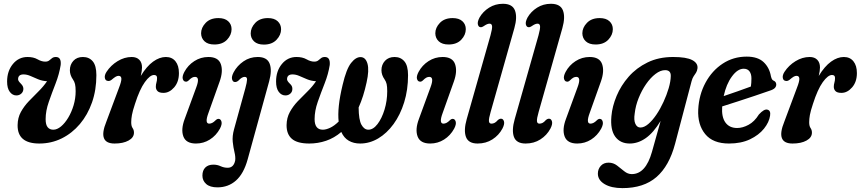

<svg xmlns="http://www.w3.org/2000/svg" viewBox="-20 -749 4546 1014"><path d="M489 -352Q489 -274 466 -208.2Q443 -142.5 401.8 -93.8Q360.5 -45 305.8 -18Q251 9 187.5 9Q71.5 9 73 -88.5Q73.5 -127 90.2 -157.5Q107 -188 132 -214.2Q157 -240.5 183 -266Q209 -291.5 228.5 -320Q202.5 -321.5 181 -330.5Q159.5 -339.5 140.8 -347.8Q122 -356 104.5 -356Q75.5 -356 75.5 -330.5Q75.5 -322 88 -309.5Q95 -302.5 99 -296.2Q103 -290 103.5 -280.5Q103.5 -265 92.8 -255Q82 -245 66.5 -245Q46 -245 31.8 -263.8Q17.5 -282.5 17.5 -318.5Q17.5 -373.5 48 -410.8Q78.5 -448 125.5 -448Q157 -448 178.2 -435.8Q199.5 -423.5 219 -423.5Q232 -423.5 239.5 -429.5Q247 -435.5 254.8 -441.8Q262.5 -448 275 -448Q304.5 -448 300.5 -406Q293 -358 273.8 -308.5Q254.5 -259 237.8 -211.2Q221 -163.5 221 -120Q221 -90 231.8 -77Q242.5 -64 261.5 -64Q281.5 -64 302.2 -81.2Q323 -98.5 340.5 -127.8Q358 -157 368.8 -193.2Q379.5 -229.5 379.5 -267Q379.5 -291.5 376.2 -305Q373 -318.5 365.5 -329Q349 -352.5 349 -378Q349 -407.5 367.5 -427.8Q386 -448 418 -448Q450.5 -448 469.8 -425.2Q489 -402.5 489 -352Z M550.5 -321.5Q536.5 -322.5 533.8 -337Q531 -351.5 542.5 -369.5Q565 -404 601 -426Q637 -448 675.5 -448Q701.5 -448 715.8 -433.2Q730 -418.5 730 -393Q730 -375.5 723.5 -348Q754.5 -399 788.5 -423.5Q822.5 -448 856 -448Q888.5 -448 906.8 -425.2Q925 -402.5 925 -363Q925 -316.5 899.8 -287.5Q874.5 -258.5 843.5 -258.5Q821 -258.5 812 -267.8Q803 -277 803 -290.5Q803 -302.5 806.2 -313Q809.5 -323.5 809.5 -337.5Q809.5 -353 793.5 -353Q772 -353 744.8 -315Q717.5 -277 693 -200.5Q680.5 -163 676.8 -141.8Q673 -120.5 673 -103.5Q673 -83 680.2 -72.8Q687.5 -62.5 687.5 -48.5Q687.5 -22.5 659 -6.8Q630.5 9 585 9Q494.5 9 541.5 -106L608.5 -285.5Q622 -320 621 -334.2Q620 -348.5 606 -348.5Q599 -348.5 590.8 -343.8Q582.5 -339 568.5 -327Q558.5 -320 550.5 -321.5Z M1112 -514Q1078.5 -514 1060.5 -530.5Q1042.5 -547 1042 -573Q1042 -603 1066.2 -628.2Q1090.5 -653.5 1133.5 -653.5Q1167 -653.5 1185 -637Q1203 -620.5 1203 -595Q1203 -564.5 1179 -539.2Q1155 -514 1112 -514ZM1080.5 -151.5Q1060 -96 1085 -96Q1092.5 -96 1100.8 -100Q1109 -104 1119.5 -114.5Q1128 -122.5 1136 -121Q1146 -120 1149.8 -106.2Q1153.5 -92.5 1141.5 -69.5Q1121.5 -33 1088.2 -12Q1055 9 1015 9Q962.5 9 948.5 -28.2Q934.5 -65.5 955.5 -121L1016.5 -287.5Q1037.5 -343 1010 -343Q1002 -343 994.2 -338.8Q986.5 -334.5 975.5 -323.5Q967 -316 959.5 -318Q949 -319 945.2 -332.5Q941.5 -346 953.5 -369Q972.5 -404.5 1006.2 -426.2Q1040 -448 1080.5 -448Q1133 -448 1146.2 -410.5Q1159.5 -373 1140 -318.5Z M1373.5 -513.5Q1340 -513.5 1322 -530.2Q1304 -547 1304 -572.5Q1304 -602.5 1328 -628Q1352 -653.5 1395 -653.5Q1428.5 -653.5 1446.5 -636.8Q1464.5 -620 1464.5 -594.5Q1464.5 -564.5 1440.5 -539Q1416.5 -513.5 1373.5 -513.5ZM1401.5 -319.5 1288 92.5Q1267 168.5 1226.2 204.5Q1185.5 240.5 1128.5 240.5Q1089 240.5 1069 222.8Q1049 205 1049 178.5Q1049 151 1064.2 135.8Q1079.5 120.5 1107 120.5Q1127.5 120.5 1145.2 128.8Q1163 137 1182.5 137Q1214 137 1222 99Q1224.5 80 1218.5 55.5Q1212.5 31 1209.2 0.5Q1206 -30 1216 -66L1275.5 -282Q1284.5 -315 1284.8 -329Q1285 -343 1272.5 -343Q1257.5 -343 1240 -324Q1229.5 -314.5 1219 -316Q1209 -317 1205.5 -330.8Q1202 -344.5 1214 -367.5Q1232.5 -402 1266 -425Q1299.5 -448 1341 -448Q1390.5 -448 1404 -413Q1417.5 -378 1401.5 -319.5Z M1884.5 -447.5Q1911 -447 1920.8 -412.5Q1930.5 -378 1916 -313.5Q1900 -239 1874 -181.5Q1874.5 -116 1889 -90Q1903.5 -64 1925.5 -64Q1951 -64 1973.8 -93.8Q1996.5 -123.5 2010.8 -170.2Q2025 -217 2025 -267Q2025 -291.5 2022 -304.8Q2019 -318 2011.5 -329Q1994.5 -353 1994.5 -378Q1994.5 -407.5 2013.2 -427.8Q2032 -448 2064 -448Q2096 -448 2115.5 -425.2Q2135 -402.5 2135 -352Q2135 -274.5 2114.5 -208.5Q2094 -142.5 2058.5 -93.8Q2023 -45 1977.5 -18Q1932 9 1882 9Q1847.5 9 1822 -5.8Q1796.5 -20.5 1782.5 -52Q1745 -20 1702 -5.5Q1659 9 1613.5 9Q1550 9 1521.5 -15.8Q1493 -40.5 1493.5 -88.5Q1494 -127 1510.8 -157.5Q1527.5 -188 1552.5 -214.2Q1577.5 -240.5 1603.8 -266Q1630 -291.5 1649 -320Q1623 -321.5 1601.5 -330.5Q1580 -339.5 1561.2 -347.8Q1542.5 -356 1525 -356Q1496 -356 1496 -330.5Q1496 -322 1508.5 -309.5Q1516 -302.5 1520 -296.2Q1524 -290 1524 -280.5Q1524.5 -265 1513.8 -255Q1503 -245 1487.5 -245Q1466.5 -245 1452.2 -263.8Q1438 -282.5 1438 -318.5Q1438 -373.5 1468.5 -410.8Q1499 -448 1546 -448Q1577.5 -448 1599 -435.8Q1620.5 -423.5 1639.5 -423.5Q1652.5 -423.5 1660.2 -429.5Q1668 -435.5 1675.5 -441.8Q1683 -448 1695.5 -448Q1725 -448 1721.5 -406Q1714 -358 1694.5 -308.5Q1675 -259 1658.2 -211.2Q1641.5 -163.5 1641.5 -120Q1641.5 -64 1685 -64Q1701.5 -64 1723.2 -74Q1745 -84 1768.5 -107Q1764.5 -143 1769.5 -191Q1774.5 -239 1789.5 -301Q1809 -384.5 1834 -416.2Q1859 -448 1884.5 -447.5Z M2349 -514Q2315.5 -514 2297.5 -530.5Q2279.5 -547 2279 -573Q2279 -603 2303.2 -628.2Q2327.5 -653.5 2370.5 -653.5Q2404 -653.5 2422 -637Q2440 -620.5 2440 -595Q2440 -564.5 2416 -539.2Q2392 -514 2349 -514ZM2317.5 -151.5Q2297 -96 2322 -96Q2329.5 -96 2337.8 -100Q2346 -104 2356.5 -114.5Q2365 -122.5 2373 -121Q2383 -120 2386.8 -106.2Q2390.5 -92.5 2378.5 -69.5Q2358.5 -33 2325.2 -12Q2292 9 2252 9Q2199.5 9 2185.5 -28.2Q2171.5 -65.5 2192.5 -121L2253.5 -287.5Q2274.5 -343 2247 -343Q2239 -343 2231.2 -338.8Q2223.5 -334.5 2212.5 -323.5Q2204 -316 2196.5 -318Q2186 -319 2182.2 -332.5Q2178.5 -346 2190.5 -369Q2209.5 -404.5 2243.2 -426.2Q2277 -448 2317.5 -448Q2370 -448 2383.2 -410.5Q2396.5 -373 2377 -318.5Z M2696.5 -600.5 2571 -157Q2561 -122.5 2562.2 -109.2Q2563.5 -96 2575.5 -96Q2583.5 -96 2591.5 -99.8Q2599.5 -103.5 2609 -114.5Q2618.5 -123 2627.5 -122Q2638 -121 2641.8 -107.2Q2645.5 -93.5 2633.5 -70Q2614.5 -34.5 2580.5 -12.8Q2546.5 9 2502.5 9Q2453.5 9 2440.8 -26Q2428 -61 2445 -120.5L2570.5 -562.5Q2580 -597 2578.8 -610.5Q2577.5 -624 2565.5 -624Q2554 -624 2538.5 -613.5Q2524.5 -603.5 2517 -605.5Q2507 -606.5 2503.8 -620Q2500.5 -633.5 2512.5 -656.5Q2530.5 -688 2563 -708.5Q2595.5 -729 2636 -729Q2686 -729 2699.5 -694Q2713 -659 2696.5 -600.5Z M2950 -600.5 2824.5 -157Q2814.5 -122.5 2815.8 -109.2Q2817 -96 2829 -96Q2837 -96 2845 -99.8Q2853 -103.5 2862.5 -114.5Q2872 -123 2881 -122Q2891.5 -121 2895.2 -107.2Q2899 -93.5 2887 -70Q2868 -34.5 2834 -12.8Q2800 9 2756 9Q2707 9 2694.2 -26Q2681.5 -61 2698.5 -120.5L2824 -562.5Q2833.5 -597 2832.2 -610.5Q2831 -624 2819 -624Q2807.5 -624 2792 -613.5Q2778 -603.5 2770.5 -605.5Q2760.5 -606.5 2757.2 -620Q2754 -633.5 2766 -656.5Q2784 -688 2816.5 -708.5Q2849 -729 2889.5 -729Q2939.5 -729 2953 -694Q2966.5 -659 2950 -600.5Z M3125.5 -514Q3092 -514 3074 -530.5Q3056 -547 3055.5 -573Q3055.5 -603 3079.8 -628.2Q3104 -653.5 3147 -653.5Q3180.5 -653.5 3198.5 -637Q3216.5 -620.5 3216.5 -595Q3216.5 -564.5 3192.5 -539.2Q3168.5 -514 3125.5 -514ZM3094 -151.5Q3073.5 -96 3098.5 -96Q3106 -96 3114.2 -100Q3122.5 -104 3133 -114.5Q3141.5 -122.5 3149.5 -121Q3159.5 -120 3163.2 -106.2Q3167 -92.5 3155 -69.5Q3135 -33 3101.8 -12Q3068.5 9 3028.5 9Q2976 9 2962 -28.2Q2948 -65.5 2969 -121L3030 -287.5Q3051 -343 3023.5 -343Q3015.5 -343 3007.8 -338.8Q3000 -334.5 2989 -323.5Q2980.5 -316 2973 -318Q2962.5 -319 2958.8 -332.5Q2955 -346 2967 -369Q2986 -404.5 3019.8 -426.2Q3053.5 -448 3094 -448Q3146.5 -448 3159.8 -410.5Q3173 -373 3153.5 -318.5Z M3545.5 9.5Q3514.5 127.5 3447 186Q3379.5 244.5 3267.5 244.5Q3208 244.5 3172.8 223.2Q3137.5 202 3137.5 168Q3137.5 144 3152.8 127Q3168 110 3194 110Q3219 110 3238.8 125.2Q3258.5 140.5 3277 155.5Q3295.5 170.5 3316.5 170.5Q3390 170.5 3423 53.5L3469 -110.5Q3431.5 -48.5 3390.8 -19.8Q3350 9 3306 9Q3255.5 9 3229 -27.5Q3202.5 -64 3209 -135.5Q3213.5 -187.5 3236.5 -242.5Q3259.5 -297.5 3300.2 -344Q3341 -390.5 3399.8 -419.2Q3458.5 -448 3535 -448Q3605.5 -448 3636.2 -431.5Q3667 -415 3663.5 -387.5Q3661.5 -373.5 3655.8 -364.8Q3650 -356 3643.5 -346.5Q3637 -337 3632.5 -320.5ZM3332 -149.5Q3326.5 -114.5 3335.5 -95Q3344.5 -75.5 3362 -75.5Q3382 -75.5 3404 -94.2Q3426 -113 3446.8 -143.8Q3467.5 -174.5 3484.2 -211Q3501 -247.5 3511.5 -283.2Q3522 -319 3522.5 -347.5Q3523.5 -378.5 3492.5 -378.5Q3468 -378.5 3441.8 -358.5Q3415.5 -338.5 3392.2 -305Q3369 -271.5 3352.8 -231Q3336.5 -190.5 3332 -149.5Z M4047 -138Q4042 -103.5 4014.8 -69.5Q3987.5 -35.5 3940.8 -13.2Q3894 9 3830 9Q3745 9 3704.2 -41Q3663.5 -91 3667.5 -170.5Q3671.5 -248.5 3705.8 -312Q3740 -375.5 3796.5 -412.8Q3853 -450 3923.5 -450Q3982 -450 4012.8 -421Q4043.5 -392 4051.5 -346Q4054.5 -334.5 4057.2 -330.2Q4060 -326 4065.5 -323Q4078 -318 4079.5 -305Q4080.5 -294 4072.8 -285Q4065 -276 4043.5 -269.5Q4011 -258 3966.2 -243Q3921.5 -228 3875.8 -213.2Q3830 -198.5 3794 -187V-186.5Q3790 -131.5 3811 -102.2Q3832 -73 3873 -73Q3902 -73 3933.2 -89.8Q3964.5 -106.5 3988 -144.5Q4015.5 -174.5 4032.5 -170Q4051.5 -165.5 4047 -138ZM3907.5 -386Q3875.5 -386 3845.5 -345.2Q3815.5 -304.5 3802 -241.5Q3836 -253 3875.5 -266.8Q3915 -280.5 3945.5 -292Q3948.5 -309.5 3948.5 -335Q3948.5 -358.5 3938.2 -372.2Q3928 -386 3907.5 -386Z M4131 -321.5Q4117 -322.5 4114.2 -337Q4111.5 -351.5 4123 -369.5Q4145.5 -404 4181.5 -426Q4217.5 -448 4256 -448Q4282 -448 4296.2 -433.2Q4310.5 -418.5 4310.5 -393Q4310.5 -375.5 4304 -348Q4335 -399 4369 -423.5Q4403 -448 4436.5 -448Q4469 -448 4487.2 -425.2Q4505.5 -402.5 4505.5 -363Q4505.5 -316.5 4480.2 -287.5Q4455 -258.5 4424 -258.5Q4401.5 -258.5 4392.5 -267.8Q4383.5 -277 4383.5 -290.5Q4383.5 -302.5 4386.8 -313Q4390 -323.5 4390 -337.5Q4390 -353 4374 -353Q4352.5 -353 4325.2 -315Q4298 -277 4273.5 -200.5Q4261 -163 4257.2 -141.8Q4253.5 -120.5 4253.5 -103.5Q4253.5 -83 4260.8 -72.8Q4268 -62.5 4268 -48.5Q4268 -22.5 4239.5 -6.8Q4211 9 4165.5 9Q4075 9 4122 -106L4189 -285.5Q4202.5 -320 4201.5 -334.2Q4200.5 -348.5 4186.5 -348.5Q4179.5 -348.5 4171.2 -343.8Q4163 -339 4149 -327Q4139 -320 4131 -321.5Z"/></svg>

Font: Fraunces 144pt S100 SemiBold
Style: Italic
Weight: 600
Italic angle: -16°
Version: Version 1.000; ttfautohint (v1.8.3)